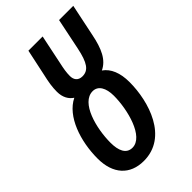

<svg xmlns="http://www.w3.org/2000/svg" viewBox="-233 -838 926 926"><g transform="rotate(-45 230.0 -375.0)"><path d="M172 10C335 10 392 -175 392 -308C392 -371 373 -417 337 -442C386 -465 410 -516 426 -597L460 -760H363L330 -600C313 -518 292 -488 251 -488C222 -488 209 -507 209 -532C209 -557 213 -579 220 -611L251 -760H154L125 -624C116 -585 111 -556 111 -523C111 -484 127 -458 150 -443C64 -401 22 -274 22 -156C22 -51 78 10 172 10ZM178 -74C136 -74 120 -113 120 -166C120 -264 156 -403 235 -403C272 -403 292 -368 292 -315C292 -219 254 -74 178 -74Z"/></g></svg>

Font: Noto Sans UI Condensed Medium
Style: Italic
Weight: 500
Width: 3
Italic angle: -12°
Designer: Monotype Design Team
Foundry: Monotype Imaging Inc.
Version: Version 1.901